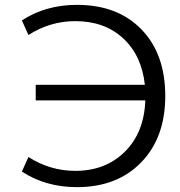

<svg xmlns="http://www.w3.org/2000/svg" viewBox="-20 -760 740 790"><path d="M127 -347V-411H576Q563 -532 486.5 -602.5Q410 -673 290 -673Q186 -673 97 -616L70 -676Q168 -740 297 -740Q464 -740 562 -639Q660 -538 660 -365Q660 -194 561 -92Q462 10 297 10Q168 10 70 -54L97 -114Q186 -57 290 -57Q414 -57 493.5 -135.5Q573 -214 578 -347Z"/></svg>

Font: Mplus 1p
Style: Regular
Weight: 400
Version: Version 1.061